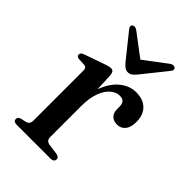

<svg xmlns="http://www.w3.org/2000/svg" viewBox="-203 -767 854 854"><g transform="rotate(45 224.0 -340.0)"><path d="M192 -260Q192 -331 213 -379.8Q234 -428.5 267.5 -453.5Q301 -478.5 338.5 -478.5Q383.5 -478.5 408.2 -453.8Q433 -429 433 -385.5Q433 -351 418.2 -333.5Q403.5 -316 380.5 -316Q357 -316 344.2 -329Q331.5 -342 331.5 -365.5V-382.5Q331 -399 323.2 -407.5Q315.5 -416 297.5 -416Q276 -416 255.5 -398.8Q235 -381.5 222 -347Q209 -312.5 209 -260ZM204 -449.5 209 -330.5V-67.5Q209 -55 214.8 -48.5Q220.5 -42 234 -40L279.5 -34Q289.5 -32.5 294.5 -28.2Q299.5 -24 299.5 -16Q299.5 -8.5 293.8 -4.2Q288 0 277 0H65.5Q54.5 0 49.2 -4.2Q44 -8.5 44 -16Q44 -22 48 -26.2Q52 -30.5 60.5 -33L84.5 -38Q94.5 -40.5 99.5 -47.2Q104.5 -54 104.5 -67V-379Q104.5 -390 100.8 -395Q97 -400 88.5 -401L54.5 -402.5Q46 -403.5 42.5 -407Q39 -410.5 39 -416Q39 -422.5 43.2 -426.8Q47.5 -431 58 -434.5L141 -463.5Q160 -470.5 169.2 -472.8Q178.5 -475 184 -475Q193.5 -475 198 -469Q202.5 -463 204 -449.5ZM269.5 -578.5 143 -674Q135.5 -679.5 128.5 -680Q121.5 -680.5 116.5 -676.5Q112.5 -673 112.5 -667Q112.5 -661 118.5 -654L213 -536Q222 -526 230.2 -520.2Q238.5 -514.5 249.5 -514.5Q261 -514.5 268.8 -520.2Q276.5 -526 285.5 -536L380 -654Q386 -661 386 -667Q386 -673 382 -676.5Q377 -680.5 370 -680Q363 -679.5 355.5 -674L229 -578.5Z"/></g></svg>

Font: Fraunces 20pt
Style: Regular
Weight: 400
Version: Version 1.000;[b76b70a41]